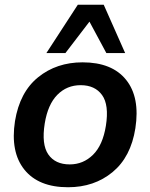

<svg xmlns="http://www.w3.org/2000/svg" viewBox="-20 -777 632 807"><path d="M266 10Q142 10 82.5 -64Q23 -138 43 -268Q63 -390 140.5 -452.5Q218 -515 327 -515Q451 -515 510 -441.5Q569 -368 549 -238Q530 -117 453 -53.5Q376 10 266 10ZM273 -86Q330 -86 371 -126.5Q412 -167 425 -248Q439 -336 409 -377.5Q379 -419 319 -419Q261 -419 221 -378.5Q181 -338 168 -258Q154 -170 183 -128Q212 -86 273 -86ZM175 -554 307 -757H416L506 -554H427L356 -686L255 -554Z"/></svg>

Font: Mulish
Style: Bold Italic
Weight: 700
Italic angle: -9°
Designer: Vernon Adams
Foundry: Vernon Adams
Version: Version 3.603; ttfautohint (v1.8.3)